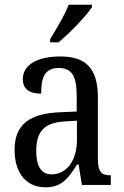

<svg xmlns="http://www.w3.org/2000/svg" viewBox="-20 -786 527 816"><path d="M193 -619V-606H229C278 -647 349 -721 371 -756V-766H272C255 -721 221 -666 193 -619ZM173 10C245 10 271 -31 308 -87H314L328 0H451V-41H448C410 -41 396 -57 396 -113V-372C396 -499 342 -546 236 -546C143 -546 77 -513 77 -450C77 -408 104 -388 155 -388C155 -452 167 -497 230 -497C295 -497 306 -447 306 -373V-312L236 -309C105 -304 42 -256 42 -150C42 -41 99 10 173 10ZM199 -45C154 -45 134 -82 134 -144C134 -223 164 -265 256 -270L307 -273V-191C307 -106 265 -45 199 -45Z"/></svg>

Font: Noto Serif Devanagari Condensed
Style: Regular
Weight: 400
Width: 3
Designer: Universal Thirst, Indian Type Foundry and the Monotype Design Team
Foundry: Monotype Imaging Inc.
Version: Version 2.004